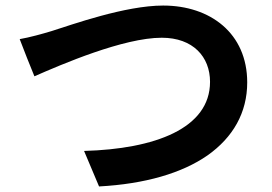

<svg xmlns="http://www.w3.org/2000/svg" viewBox="-20 -681 980 692"><path d="M728 -121C820 -186 871 -275 871 -384C871 -561 738 -661 568 -661C431 -661 239 -592 166 -569C133 -559 86 -546 51 -540L77 -473L104 -406C202 -449 425 -545 563 -545C676 -545 737 -476 737 -386C737 -218 538 -144 283 -137L337 -9C503 -18 636 -57 728 -121Z"/></svg>

Font: GenSekiGothic2 TW B
Style: Regular
Weight: 700
Version: Version 2.100;PS 2.1;hotconv 16.6.51;makeotf.lib2.5.65220 DE